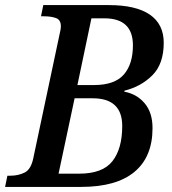

<svg xmlns="http://www.w3.org/2000/svg" viewBox="-40 -734 675 754"><path d="M-20 0 -11 -44H1Q32 -44 57 -56.5Q82 -69 91 -114L193 -595Q196 -607 197.5 -616Q199 -625 199 -631Q199 -656 180 -663Q161 -670 133 -670H121L130 -714H387Q494 -714 548.5 -676.5Q603 -639 603 -566Q603 -483 558.5 -438.5Q514 -394 449 -378L448 -374Q497 -365 528 -328.5Q559 -292 559 -231Q559 -118 488 -59Q417 0 279 0ZM329 -400Q410 -400 446 -441Q482 -482 482 -556Q482 -662 370 -662H319L264 -400ZM271 -52Q363 -52 401.5 -101Q440 -150 440 -239Q440 -348 324 -348H253L190 -52Z"/></svg>

Font: Noto Serif SemiCondensed Medium
Style: Italic
Weight: 500
Width: 4
Italic angle: -12°
Designer: Monotype Design Team
Foundry: Monotype Imaging Inc.
Version: Version 2.013